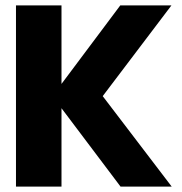

<svg xmlns="http://www.w3.org/2000/svg" viewBox="-20 -695 677 715"><path d="M39.5 0H209V-292L429 0H619.5L362.5 -337L618.5 -675H428L209 -382.5V-675H39.5Z"/></svg>

Font: Anybody Thin
Style: Bold
Weight: 700
Version: Version 1.113;gftools[0.9.25]